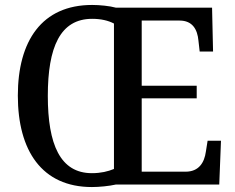

<svg xmlns="http://www.w3.org/2000/svg" viewBox="-20 -745 947 775"><path d="M351 10C380 10 421 6 447 0H865L872 -177H818L811 -133C805 -89 783 -52 729 -52H552V-348H774V-399H552V-662H705C757 -662 777 -626 781 -581L786 -537H840L836 -714H448C423 -721 382 -725 352 -725C149 -725 52 -580 52 -359C52 -137 149 10 351 10ZM351 -46C223 -46 173 -162 173 -358C173 -555 223 -669 352 -669C388 -669 417 -662 440 -650V-63C416 -53 387 -46 351 -46Z"/></svg>

Font: Noto Serif Armenian SemiCondensed Medium
Style: Regular
Weight: 500
Width: 4
Designer: Monotype Design Team
Foundry: Monotype Imaging Inc.
Version: Version 2.008